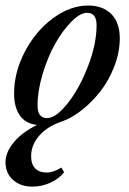

<svg xmlns="http://www.w3.org/2000/svg" viewBox="-22 -445 469 699"><path d="M95.7 234.4Q52.7 234.4 25.4 210Q-2 185.5 -2 145.5Q-2 109.9 27.6 73.7Q57.1 37.6 112.8 9.8Q71.3 5.4 50.3 -24.7Q29.3 -54.7 29.3 -104Q29.3 -182.1 68.6 -257.1Q107.9 -332 170.7 -378.4Q233.4 -424.8 298.8 -424.8Q353 -424.8 383.5 -393.6Q414.1 -362.3 414.1 -305.7Q414.1 -254.9 394.3 -203.6Q374.5 -152.3 343.5 -112.5Q312.5 -72.8 274.7 -43.2Q236.8 -13.7 199.7 -1.5Q149.9 15.6 120.6 49.3Q91.3 83 91.3 124Q91.3 152.8 106.2 168Q121.1 183.1 147.9 183.1Q172.4 183.1 201.2 165L211.4 182.1Q192.4 206.1 161.4 220.2Q130.4 234.4 95.7 234.4ZM149.4 -15.1Q181.6 -15.1 224.4 -68.8Q267.1 -122.6 298.3 -203.6Q329.6 -284.7 329.6 -353Q329.6 -398.4 294.9 -398.4Q270 -398.4 238 -366.2Q206.1 -334 179 -285.9Q151.9 -237.8 133.3 -176Q114.7 -114.3 114.7 -60.5Q114.7 -15.1 149.4 -15.1Z"/></svg>

Font: Elstob 18pt Medium
Style: Italic
Weight: 500
Italic angle: -20°
Designer: Peter S. Baker
Version: Version 1.015